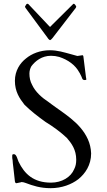

<svg xmlns="http://www.w3.org/2000/svg" viewBox="-20 -972 560 1005"><path d="M44 -154V-150C44 -147 44 -142 46 -133C46 -124 48 -112 50 -94C52 -78 55 -54 58 -23C59 -16 62 -13 66 -13L90 -18C91 -19 92 -19 94 -19C100 -19 107 -17 115 -14C152 0 191 13 245 13C304 13 355 -7 390 -34C426 -63 457 -108 457 -169C456 -196 450 -221 440 -243C399 -334 308 -381 234 -438C199 -461 165 -491 148 -528C138 -546 134 -566 134 -587C134 -601 138 -614 144 -625C165 -653 199 -680 247 -680C262 -680 276 -678 290 -674C336 -659 374 -632 395 -593C397 -590 399 -587 400 -584L406 -572C409 -566 411 -554 418 -554C420 -553 422 -553 424 -553C429 -553 432 -554 432 -557C432 -559 431 -565 430 -568L417 -672C417 -674 416 -676 416 -679C414 -682 413 -683 412 -683L385 -679L349 -689C315 -698 282 -709 241 -709C190 -709 146 -691 116 -666C85 -642 58 -602 58 -549C58 -493 82 -457 108 -424C140 -392 179 -362 218 -334C259 -309 297 -281 330 -250C355 -221 379 -188 379 -136C379 -117 376 -101 368 -86C351 -45 304 -16 247 -16C156 -16 108 -61 77 -126C72 -136 67 -165 53 -165C44 -165 44 -162 44 -154ZM370 -950C369 -952 368 -952 367 -952C366 -953 364 -952 363 -951L252 -841C251 -840 243 -831 242 -831C241 -831 233 -840 232 -841L128 -951C127 -951 126 -951 126 -952H123C122 -952 120 -952 119 -950C118 -950 116 -948 116 -946C114 -944 114 -942 112 -940C112 -939 111 -938 111 -937C111 -936 112 -933 114 -930L230 -773C231 -770 239 -762 242 -762C245 -762 253 -770 255 -773L376 -930C378 -933 379 -936 379 -937C379 -938 378 -939 378 -940C376 -942 373 -950 370 -950Z"/></svg>

Font: fbb
Style: Regular
Weight: 400
Designer: David J. Perry, Michael Sharpe
Version: Version 1.045